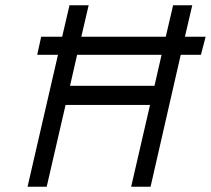

<svg xmlns="http://www.w3.org/2000/svg" viewBox="-20 -712 804 732"><path d="M122 -503V-504L137 -572H217L245 -692H318L290 -572H612L640 -692H713L685 -572H764L746 -503H669L554 0H480L552 -312H230L158 0H85L201 -503ZM247 -385H569L596 -503H274Z"/></svg>

Font: TitilliumWebItalic
Style: Italic
Weight: 400
Italic angle: -13°
Version: Version 1.001;PS 57.000;hotconv 1.0.70;makeotf.lib2.5.55311